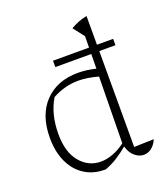

<svg xmlns="http://www.w3.org/2000/svg" viewBox="-139 -846 814 948"><g transform="rotate(-20 267.5 -372.0)"><path d="M398 -751 397 -752H398ZM247 8Q187 8 141.5 -21.5Q96 -51 71 -105Q46 -159 46 -232Q46 -352 111 -419.5Q176 -487 286 -487Q330 -487 379 -475L381 -645L336 -703Q355 -714 375.5 -722.5Q396 -731 422 -736V-48L526 -51Q514 -23 495 -9Q476 5 455 5Q430 5 408 -13.5Q386 -32 376 -67Q350 -45 319 -25Q288 -5 253 8Q251 8 247 8ZM92 -235Q92 -140 135.5 -88Q179 -36 244 -36Q274 -36 307 -48Q340 -60 373 -85L378 -434Q321 -450 274 -450Q203 -450 137 -414Q92 -340 92 -235ZM191 -585.2H507V-551.8H191Z"/></g></svg>

Font: Piazzolla ExtraLight
Style: Regular
Weight: 200
Designer: Juan Pablo del Peral
Foundry: Huerta Tipografica
Version: Version 1.330